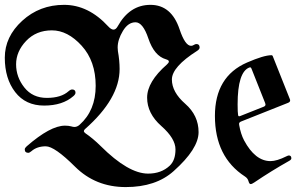

<svg xmlns="http://www.w3.org/2000/svg" viewBox="-63 -738 1232 780"><path d="M0 0ZM377 -630.4Q388.7 -617.7 398.2 -617.7Q407.7 -617.7 415 -630.9Q463.4 -718.3 548.3 -718.3Q633.3 -718.3 666.5 -619.1Q689 -551.8 713.4 -551.8Q718.8 -551.8 724.4 -555.4Q730 -559.1 734.9 -559.1Q748 -559.1 748 -544.9Q748 -538.1 738.3 -531.7Q635.3 -466.3 635.3 -415Q635.3 -363.8 689.5 -316.4Q743.7 -269 743.7 -201.2Q743.7 -133.3 642.6 -43Q570.3 22 447.8 22Q325.2 22 241.9 -60.8Q158.7 -143.6 123 -143.6Q87.4 -143.6 64.9 -124Q57.1 -117.2 51.8 -117.2Q37.6 -117.2 37.6 -131.3Q37.6 -136.7 45.4 -143.6Q141.6 -227.5 200.7 -227.5Q215.3 -227.5 224.9 -224.9Q234.4 -222.2 239.3 -222.2Q250.5 -222.2 260.3 -231Q325.7 -289.1 325.7 -389.4Q325.7 -489.7 268.8 -552.2Q211.9 -614.7 147.9 -614.7Q84 -614.7 43.2 -571.8Q2.4 -528.8 2.4 -476.8Q2.4 -424.8 35.9 -382.6Q69.3 -340.3 127.2 -340.3Q185.1 -340.3 215.3 -367.2Q223.6 -374.5 230 -374.5Q243.7 -374.5 243.7 -361.3Q243.7 -355 235.4 -347.7Q191.4 -309.1 116.2 -309.1Q41 -309.1 -1.2 -363.8Q-43.5 -418.5 -43.5 -503.7Q-43.5 -588.9 27.3 -653.6Q98.1 -718.3 197.3 -718.3Q296.4 -718.3 377 -630.4ZM283.7 -196.8Q314.5 -175.8 346.2 -144.5Q458.5 -32.7 538.6 -32.7Q592.3 -32.7 626.5 -64.9Q649.9 -86.9 649.9 -131.1Q649.9 -175.3 592.3 -226.1Q534.7 -276.9 534.7 -341.3Q534.7 -405.8 615.2 -476.1Q623 -482.9 623 -488.3Q623 -493.7 611.3 -497.1Q563.5 -510.7 539.6 -582Q517.6 -647.5 487.5 -647.5Q457.5 -647.5 436.3 -612.3Q415 -577.1 415 -544.9Q415 -537.1 416 -530.3Q422.9 -492.2 422.9 -457.5Q422.9 -337.4 282.2 -213.4Q277.8 -209.5 277.8 -205.3Q277.8 -201.2 283.7 -196.8ZM810.1 -267.1Q810.1 -427.2 940.4 -483.9Q1008.8 -513.7 1040 -513.7Q1043.5 -513.7 1044.9 -510.3L1114.3 -335.9Q1115.7 -333 1115.7 -330.1Q1115.7 -323.7 1107.4 -320.3L917 -244.6Q908.2 -241.2 908.2 -234.9Q908.2 -232.4 908.7 -230Q915 -193.4 928.7 -167.5Q973.6 -83.5 1036.1 -83.5Q1061.5 -83.5 1100.6 -103Q1107.4 -106.4 1110.4 -106.4Q1120.6 -106.4 1120.6 -94.7Q1120.6 -89.4 1111.8 -84.5Q1039.6 -43.9 969.7 3.4Q960.4 9.8 955.1 9.8Q949.7 9.8 946.5 -2Q943.4 -13.7 932.1 -21Q810.1 -100.1 810.1 -267.1ZM902.3 -314Q902.3 -280.8 904.3 -270Q905.3 -265.6 908 -265.6Q910.6 -265.6 914.1 -267.1L1008.8 -304.7Q1015.6 -307.6 1015.6 -313.5Q1015.6 -315.9 1014.2 -319.3L958.5 -459.5Q956.5 -464.4 953.9 -464.4Q951.2 -464.4 950.2 -463.9Q902.3 -445.8 902.3 -314Z"/></svg>

Font: UnifrakturMaguntia16
Style: Book
Weight: 400
Designer: j. 'mach' wust, Gerrit Ansmann, Georg Duffner, based on a font by Peter Wiegel, original typeface by Carl Albert Fahrenw
Version: Version 2017-03-19